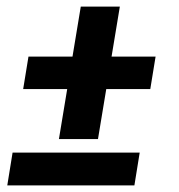

<svg xmlns="http://www.w3.org/2000/svg" viewBox="-20 -560 540 580"><path d="M158 -140 183 -291H50L66 -389H199L224 -540H342L317 -389H450L434 -291H301L276 -140ZM2 0 18 -99H402L386 0Z"/></svg>

Font: Iosevka SS18 Extrabold
Style: Italic
Weight: 800
Italic angle: -9°
Monospace: yes
Designer: Belleve Invis
Foundry: Belleve Invis
Version: Version 25.1.1; ttfautohint (v1.8.4)